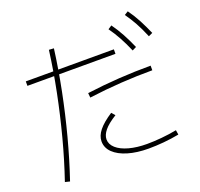

<svg xmlns="http://www.w3.org/2000/svg" viewBox="-152 -1024 1304 1252"><g transform="rotate(-20 500.0 -398.0)"><path d="M93 51Q139 -84 176.5 -226.5Q214 -369 243 -513Q272 -657 290 -795L324 -793Q306 -655 277 -510Q248 -365 210 -221Q172 -77 126 59ZM682 33Q601 33 539 14.5Q477 -4 442.5 -37.5Q408 -71 408 -116Q408 -154 438 -191.5Q468 -229 531 -270L552 -246Q494 -210 468.5 -178.5Q443 -147 443 -117Q443 -83 473 -56Q503 -29 557.5 -14Q612 1 682 1Q729 1 783 -4Q837 -9 889 -19L894 13Q842 23 787 28Q732 33 682 33ZM78 -622V-653H689V-622ZM434 -442Q548 -457 657.5 -464Q767 -471 878 -471V-439Q769 -439 660 -432Q551 -425 437 -410ZM802 -604Q777 -662 753 -705.5Q729 -749 701 -788L727 -805Q758 -762 782.5 -716.5Q807 -671 830 -618ZM933 -655Q909 -713 885 -756.5Q861 -800 833 -839L859 -855Q890 -812 914 -766.5Q938 -721 961 -668Z"/></g></svg>

Font: M PLUS 1 Thin ExtraLight
Style: Regular
Weight: 250
Version: Version 1.001